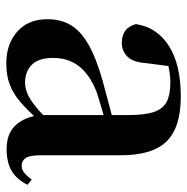

<svg xmlns="http://www.w3.org/2000/svg" viewBox="-12 -580 608 625"><g transform="rotate(90 292.5 -268.0)"><path d="M187 16Q124 16 83.5 -19.5Q43 -55 43 -118Q43 -161 62 -193.5Q81 -226 125.5 -251.5Q170 -277 245 -298Q285 -309 334.5 -322Q384 -335 424 -344V-319Q384 -309 344 -297.5Q304 -286 277 -277Q223 -255 196 -220.5Q169 -186 169 -136Q169 -90 191 -67.5Q213 -45 250 -45Q266 -45 284.5 -52.5Q303 -60 327.5 -79.5Q352 -99 385 -135L401 -82H366Q337 -51 311.5 -29Q286 -7 256.5 4.5Q227 16 187 16ZM466 15Q415 15 388 -14.5Q361 -44 355 -94V-97V-381Q355 -435 345 -464.5Q335 -494 312 -506Q289 -518 250 -518Q224 -518 197 -512Q170 -506 134 -491L196 -516L186 -439Q183 -396 164.5 -378Q146 -360 120 -360Q71 -360 59 -406Q69 -474 129.5 -513Q190 -552 295 -552Q395 -552 440.5 -506Q486 -460 486 -356V-95Q486 -60 495 -47Q504 -34 520 -34Q531 -34 541 -41Q551 -48 565 -67L582 -53Q564 -17 536 -1Q508 15 466 15Z"/></g></svg>

Font: Noto Serif JP ExtraLight
Style: Bold
Weight: 700
Version: Version 2.003-H1;hotconv 1.1.1;makeotfexe 2.6.0